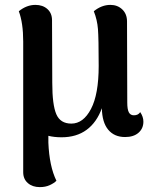

<svg xmlns="http://www.w3.org/2000/svg" viewBox="-20 -548 624 786"><path d="M567 -50Q567 -22 547 -4.5Q527 13 492 13Q448 13 423 -17Q398 -47 397 -105Q376 -47 334.5 -16.5Q293 14 232 14Q202 14 178 8V36Q182 133 211 192Q201 202 183.5 210Q166 218 143 218Q113 218 94 201.5Q75 185 75 157V-378Q75 -454 57 -502Q89 -528 125 -528Q155 -528 174 -511Q193 -494 193 -465L194 -208Q194 -119 210.5 -80.5Q227 -42 272 -42Q321 -42 352.5 -102Q384 -162 384 -278Q384 -391 381 -429Q378 -467 364 -502Q396 -528 432 -528Q461 -528 480.5 -509.5Q500 -491 500 -460L501 -128Q501 -100 507.5 -88Q514 -76 528 -76Q546 -76 554 -89Q567 -70 567 -50Z"/></svg>

Font: Arima Madurai ExtraBold
Style: Regular
Weight: 800
Designer: Joana Correia and Natanael Gama
Foundry: NDISCOVER
Version: Version 1.019